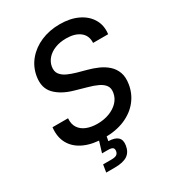

<svg xmlns="http://www.w3.org/2000/svg" viewBox="-219 -862 1082 1191"><g transform="rotate(-30 321.5 -266.5)"><path d="M285.2 11.7Q203.1 11.7 144.8 -14.4Q86.4 -40.5 58.6 -89.4Q30.8 -138.2 38.6 -206.1H149.9Q146.5 -165.5 164.1 -138.7Q181.6 -111.8 215.1 -98.4Q248.5 -85 292 -85Q338.4 -85 377.2 -99.6Q416 -114.3 441.2 -140.6Q466.3 -167 472.2 -202.6Q477.5 -233.9 463.4 -253.9Q449.2 -273.9 420.7 -287.6Q392.1 -301.3 352.5 -312L271.5 -335Q188 -357.9 143.3 -404.1Q98.6 -450.2 111.3 -527.8Q121.6 -590.8 161.1 -637.9Q200.7 -685.1 261.2 -711.2Q321.8 -737.3 396 -737.3Q470.7 -737.3 525.1 -711.2Q579.6 -685.1 606.7 -638.9Q633.8 -592.8 626 -533.2H518.1Q521 -584.5 485.1 -612.8Q449.2 -641.1 386.2 -641.1Q341.8 -641.1 306.9 -627.4Q272 -613.8 250.2 -589.4Q228.5 -564.9 223.1 -534.2Q217.3 -500.5 233.9 -479.2Q250.5 -458 279.1 -445.6Q307.6 -433.1 336.9 -424.8L404.8 -406.2Q439.9 -397 474.6 -381.8Q509.3 -366.7 536.4 -342.8Q563.5 -318.8 576.4 -284.2Q589.4 -249.5 581.5 -200.7Q571.8 -138.7 533.7 -90.6Q495.6 -42.5 432.9 -15.4Q370.1 11.7 285.2 11.7ZM186.5 204.1 195.3 150.4H254.4Q279.8 150.4 291.5 143.3Q303.2 136.2 306.2 119.6Q308.6 102.5 299.8 95.2Q291 87.9 264.6 87.9H223.6L257.3 -22.9H307.1L303.2 0L295.4 42Q341.3 43 361.8 62Q382.3 81.1 376 119.6Q369.1 163.6 338.6 183.8Q308.1 204.1 248 204.1Z"/></g></svg>

Font: Inter 16pt Medium
Style: Italic
Weight: 500
Italic angle: -9.3988°
Version: Version 4.001;git-66647c0bb